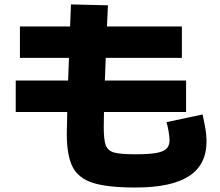

<svg xmlns="http://www.w3.org/2000/svg" viewBox="-20 -795 978 852"><path d="M276.4 -202.1 278.3 -297.9H49.8V-437.5H282.2L286.1 -538.1H68.4V-677.7H291L294.9 -775.4L459 -771.5L454.6 -677.7H787.1V-538.1H449.2L445.3 -437.5H805.7V-297.9H441.4L440.4 -231.4Q440.4 -173.8 449.5 -149.9Q458.5 -126 486.3 -118.2Q514.2 -110.4 581.1 -110.4Q639.6 -110.4 672.1 -116Q704.6 -121.6 718.5 -135Q732.4 -148.4 732.4 -172.9Q732.4 -187 728 -212.9Q723.6 -238.8 718.8 -252.9L878.9 -287.1Q888.7 -242.2 892.6 -216.8Q896.5 -191.4 896.5 -168Q896.5 -64 818.6 -13.4Q740.7 37.1 581.1 37.1Q457 37.1 392.6 16.6Q328.1 -3.9 302.2 -54.4Q276.4 -105 276.4 -202.1Z"/></svg>

Font: Pretendard JP Black
Style: Regular
Weight: 900
Designer: Base glyphs from Inter by Rasmus Andersson; Hangeul glyphs from Noto Sans CJK(Source Han Sans) by Jang Soo-young and Kan
Foundry: Kil Hyung-jin
Version: Version 1.309